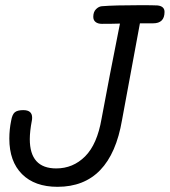

<svg xmlns="http://www.w3.org/2000/svg" viewBox="-20 -721 655 741"><path d="M615 -675Q615 -631 571 -631H520Q490 -472 451 -258Q407 0 202 0Q114 0 65 -49Q16 -98 16 -186Q16 -221 23 -255Q27 -279 37 -287.5Q47 -296 70 -296Q104 -296 104 -267Q104 -260 103 -256Q95 -214 95 -184Q95 -71 197 -71Q262 -71 308.5 -117.5Q355 -164 372 -263Q404 -435 437 -600L443 -630Q416 -629 373 -629Q358 -629 349 -636Q340 -643 340 -656Q340 -675 350.5 -685.5Q361 -696 373 -697Q421 -701 524 -701Q569 -701 588 -700Q615 -697 615 -675Z"/></svg>

Font: Mali
Style: Italic
Weight: 400
Italic angle: -10°
Version: Version 1.000; ttfautohint (v1.6)